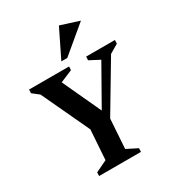

<svg xmlns="http://www.w3.org/2000/svg" viewBox="-198 -953 973 1069"><g transform="rotate(-30 288.5 -419.0)"><path d="M122 0 123 -23.1 197 -58.6 209.8 -249.4 66.3 -555.9 24 -588.9 25 -612H282.1L281.1 -588.9L202.5 -555.9L317.1 -308.4L456.4 -554.6L391.1 -588.9L392.1 -612H577L576 -588.9L519.6 -555.6L335.4 -246.6L322.9 -58L392.1 -23L391.1 0ZM259.1 -657.9 347.3 -838 467.1 -799.9 297.2 -657.9Z"/></g></svg>

Font: Ancizar Serif Light
Style: Italic
Weight: 300
Italic angle: -4°
Designer: Cesar Puertas, Viviana Monsalve, Julian Moncada, Julian Prieto, Jose Castro, Felipe Aragon, Mariel Hernandez, Sara Alarc
Version: Version 8.100